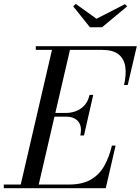

<svg xmlns="http://www.w3.org/2000/svg" viewBox="-65 -994 742 1014"><path d="M40 0 214 -750H309L135 0ZM-45 0V-19.5H300Q368.5 -19.5 413 -44.5Q457.5 -69.5 484.2 -115.5Q511 -161.5 526 -225H545.5L493.5 0ZM359 -278.5Q366.5 -312 358.5 -334Q350.5 -356 331 -367Q311.5 -378 283 -378H212V-397.5H283Q311.5 -397.5 337.2 -407.5Q363 -417.5 381.8 -438.5Q400.5 -459.5 408 -493H427.5L378.5 -278.5ZM590 -545Q602.5 -598.5 596.8 -640.5Q591 -682.5 561.8 -706.5Q532.5 -730.5 474 -730.5H124V-750H657.5L609.5 -545ZM410 -850 321.5 -960.5 335 -973.5 444.5 -895 595 -972 606.5 -960.5 474 -850Z"/></svg>

Font: Bodoni Moda
Style: Italic
Weight: 400
Italic angle: -13°
Designer: Owen Earl
Foundry: indestructible type
Version: Version 2.005